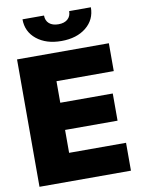

<svg xmlns="http://www.w3.org/2000/svg" viewBox="-101 -1012 800 1080"><g transform="rotate(-10 299.5 -472.0)"><path d="M35.2 0V-727.5H559.6V-568.4H232.4V-445.3H532.2V-290H232.4V-159.2H557.6V0ZM299.8 -786.1Q212.9 -786.1 158.7 -829.8Q104.5 -873.5 104.5 -944.3H227.5Q227.5 -915 246.6 -898.4Q265.6 -881.8 299.8 -881.8Q333 -881.8 352.1 -898.4Q371.1 -915 371.1 -944.3H495.1Q495.1 -873.5 441.2 -829.8Q387.2 -786.1 299.8 -786.1Z"/></g></svg>

Font: Inter Tight Black
Style: Regular
Weight: 900
Designer: Rasmus Andersson
Foundry: rsms
Version: Version 3.004; ttfautohint (v1.8.4.7-5d5b)